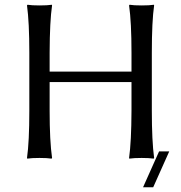

<svg xmlns="http://www.w3.org/2000/svg" viewBox="-20 -668 766 812"><path d="M652.8 -27.8H695.8L627.9 124H585ZM536.1 -444.8Q536.1 -573.7 525.9 -645L527.8 -647.9Q545.9 -645 579.1 -645Q612.8 -645 630.9 -647.9L631.8 -645Q622.1 -578.1 622.1 -444.8V-200.2Q622.1 -71.3 631.8 0L629.9 2.9Q611.8 0 579.1 0Q545.4 0 526.9 2.9L525.9 0Q535.6 -68.4 536.1 -200.2V-320.8H189.9V-200.2Q189.9 -71.3 200.2 0L198.2 2.9Q180.2 0 147 0Q113.3 0 95.2 2.9L94.2 0Q104 -68.4 104 -200.2V-444.8Q104 -573.7 94.2 -645L96.2 -647.9Q114.3 -645 147 -645Q180.7 -645 199.2 -647.9L200.2 -645Q190.4 -578.1 189.9 -444.8V-365.2H536.1Z"/></svg>

Font: Linux Biolinum Capitals O
Style: Small Caps
Weight: 400
Designer: Philipp H. Poll
Foundry: Philipp H. Poll
Version: Version 1.0.4